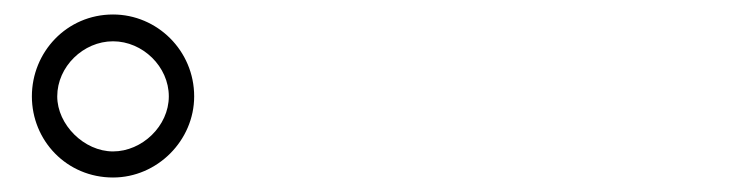

<svg xmlns="http://www.w3.org/2000/svg" viewBox="-20 -840 1040 265"><path d="M24 -707C24 -646 72 -595 136 -595C197 -595 248 -646 248 -707C248 -770 197 -820 136 -820C72 -820 24 -768 24 -707ZM59 -707C59 -748 95 -783 136 -783C177 -783 213 -748 213 -707C213 -666 176 -631 136 -631C96 -631 59 -668 59 -707Z"/></svg>

Font: Spoqa Han Sans Neo Light
Style: Regular
Weight: 300
Designer: [Spoqa Han Sans Neo] Dong-huui Kim  Younghwa Kang  Yujin Lee  [Noto Sans] Ryoko NISHIZUKA  (kana & ideographs); Paul D. 
Foundry: Spoqa (http://www.spoqa-han-sans.com)
Version: Version 1.000